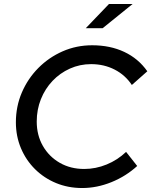

<svg xmlns="http://www.w3.org/2000/svg" viewBox="-20 -936 762 967"><path d="M394 11Q323 11 262.5 -14Q202 -39 156.5 -84Q111 -129 85.5 -189.5Q60 -250 60 -320Q60 -400 90 -470Q120 -540 173 -593.5Q226 -647 295.5 -677.5Q365 -708 444 -708Q535 -708 606 -674.5Q677 -641 722 -577L644 -508Q611 -558 557.5 -585.5Q504 -613 439 -613Q382 -613 332 -590.5Q282 -568 244.5 -528.5Q207 -489 186 -436.5Q165 -384 165 -324Q165 -255 196 -201Q227 -147 281 -116Q335 -85 404 -85Q462 -85 517 -107.5Q572 -130 615 -171L671 -100Q614 -48 541 -18.5Q468 11 394 11ZM412 -794 529 -916H648L497 -794Z"/></svg>

Font: Red Hat Display Medium
Style: Italic
Weight: 500
Italic angle: -12°
Designer: Pentagram, MCKL
Foundry: Pentagram, MCKL
Version: Version 1.023; ttfautohint (v1.8.3)